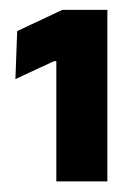

<svg xmlns="http://www.w3.org/2000/svg" viewBox="-20 -722 263 380"><path d="M192.5 -363H91.5V-601H87L10.5 -565.5L14 -660.5L103.5 -702.5H192.5Z"/></svg>

Font: Anek Kannada Medium
Style: Bold
Weight: 700
Version: Version 1.003